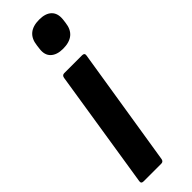

<svg xmlns="http://www.w3.org/2000/svg" viewBox="-242 -708 715 715"><g transform="rotate(-45 115.0 -350.5)"><path d="M16 0Q3 0 5 -12L79 -482Q81 -494 92 -494H186Q199 -494 197 -482L122 -12Q120 0 109 0ZM153 -561Q121 -561 104 -577Q87 -593 91 -623L93 -639Q100 -701 167 -701Q200 -701 216.5 -685Q233 -669 230 -639L228 -623Q221 -561 153 -561Z"/></g></svg>

Font: Sofia Sans Extra Condensed ExtraBold
Style: Italic
Weight: 800
Italic angle: -9°
Designer: Botio Nikoltchev, Ani Petrova
Foundry: lettersoup
Version: Version 4.101; ttfautohint (v1.8.4.7-5d5b)